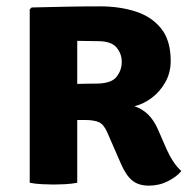

<svg xmlns="http://www.w3.org/2000/svg" viewBox="-20 -575 606 604"><path d="M517 -383.5Q517 -346 499.8 -315.8Q482.5 -285.5 456.2 -266.2Q430 -247 403 -241Q429.5 -231.5 447.2 -213.5Q465 -195.5 477.5 -166.5L505 -103.5Q514 -83.5 525.5 -66.2Q537 -49 550.5 -37Q536.5 -19.5 508.8 -5.2Q481 9 448.5 9Q416 9 396.5 -6.8Q377 -22.5 361.5 -57.5L317 -159.5Q306 -184.5 290.2 -191Q274.5 -197.5 248.5 -197.5H223V0Q204 3.5 183.8 4.5Q163.5 5.5 149 5.5Q135.5 5.5 113.5 4.5Q91.5 3.5 73.5 0V-545.5L79.5 -551.5Q138.5 -553 191 -554Q243.5 -555 295.5 -555Q356 -555 406.2 -539Q456.5 -523 486.8 -485.5Q517 -448 517 -383.5ZM223 -446.5V-311Q241.5 -311.5 257.8 -311.8Q274 -312 282 -312Q329.5 -312 346.2 -332.8Q363 -353.5 363 -380.5Q363 -406.5 346.2 -426Q329.5 -445.5 288.5 -445.5Q270.5 -445.5 256 -446Q241.5 -446.5 223 -446.5Z"/></svg>

Font: Signika Negative SC
Style: Bold
Weight: 700
Designer: Anna Giedryś
Foundry: Anna Giedryś
Version: Version 2.000; ttfautohint (v1.8.3) -l 8 -r 50 -G 200 -x 9 -